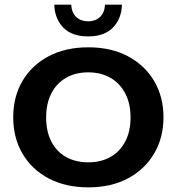

<svg xmlns="http://www.w3.org/2000/svg" viewBox="-20 -798 762 828"><path d="M361 10Q263 10 190 -28.5Q117 -67 77 -135.5Q37 -204 37 -292Q37 -381 77 -449Q117 -517 190 -555.5Q263 -594 361 -594Q459 -594 531.5 -555.5Q604 -517 644.5 -449Q685 -381 685 -292Q685 -204 644.5 -135.5Q604 -67 531.5 -28.5Q459 10 361 10ZM361 -98Q416 -98 457 -121.5Q498 -145 520.5 -188.5Q543 -232 543 -291Q543 -351 520.5 -394.5Q498 -438 457 -462Q416 -486 361 -486Q305 -486 264 -462Q223 -438 201 -394.5Q179 -351 179 -291Q179 -232 201 -188.5Q223 -145 264 -121.5Q305 -98 361 -98ZM360 -641Q290 -641 253 -679Q216 -717 214 -778H287Q289 -743 309 -724.5Q329 -706 360 -706Q391 -706 411 -724.5Q431 -743 433 -778H506Q504 -717 467 -679Q430 -641 360 -641Z"/></svg>

Font: Rokkitt SemiBold
Style: Bold
Weight: 700
Version: Version 3.103